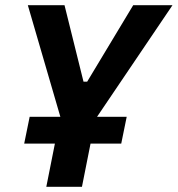

<svg xmlns="http://www.w3.org/2000/svg" viewBox="-20 -718 683 738"><path d="M158 0 191 -166H73L94 -269H212L87 -698H228L301 -404H315L492 -698H643L353 -269H467L446 -166H328L295 0Z"/></svg>

Font: IBM Plex Sans Condensed
Style: Bold Italic
Weight: 700
Width: 3
Italic angle: -11.31°
Designer: Mike Abbink, Paul van der Laan, Pieter van Rosmalen
Foundry: Bold Monday
Version: Version 3.201